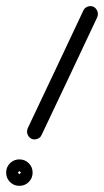

<svg xmlns="http://www.w3.org/2000/svg" viewBox="-31 -567 338 624"><path d="M273 -545Q282 -540 285.5 -530.5Q289 -521 285 -511Q240 -416 195 -320Q150 -224 104 -128Q100 -119 90 -115.5Q80 -112 71 -116Q62 -121 58.5 -130.5Q55 -140 59 -150Q104 -245 149.5 -341Q195 -437 240 -533Q244 -542 254 -545.5Q264 -549 273 -545ZM25 -6Q25 -8 29.5 -3.5Q34 1 32 1Q30 1 34.5 -3.5Q39 -8 39 -6Q39 -4 34.5 -8.5Q30 -13 32 -13Q34 -13 29.5 -8.5Q25 -4 25 -6ZM-11 -6Q-11 -24 1.5 -36.5Q14 -49 32 -49Q50 -49 62.5 -36.5Q75 -24 75 -6Q75 12 62.5 24.5Q50 37 32 37Q14 37 1.5 24.5Q-11 12 -11 -6Z"/></svg>

Font: FRB American Cursive Semibold
Style: Italic
Weight: 600
Italic angle: -25°
Version: Version 2.0;Modular Font Editor K font №1